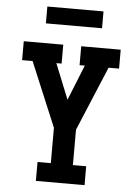

<svg xmlns="http://www.w3.org/2000/svg" viewBox="-61 -976 722 1022"><g transform="rotate(5 300.0 -465.0)"><path d="M170 0V-101H241V-290L151 -505L97 -634H41V-735H252V-634H224L300 -445L376 -634H348V-735H559V-634H503L359 -290V-101H430V0ZM150 -840V-930H450V-840Z"/></g></svg>

Font: Iosevka Slab Extended
Style: Bold
Weight: 700
Width: 7
Monospace: yes
Designer: Belleve Invis
Foundry: Belleve Invis
Version: Version 11.1.0; ttfautohint (v1.8.3)